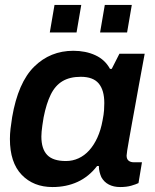

<svg xmlns="http://www.w3.org/2000/svg" viewBox="-20 -743 627 775"><path d="M192 12Q115 12 67.5 -37.5Q20 -87 20 -182Q20 -202 22.5 -223.5Q25 -245 29 -270Q53 -410 118 -474Q183 -538 276 -538Q326 -538 365 -520Q404 -502 424 -465H431L462 -526H564L540 -396Q533 -355 525.5 -315.5Q518 -276 512 -241.5Q506 -207 501 -180Q496 -153 493.5 -136Q491 -119 491 -115Q491 -101 499 -94.5Q507 -88 520 -88H553L539 -4Q529 1 510 6.5Q491 12 465 12Q439 12 419.5 2Q400 -8 389 -28Q385 -37 382 -48.5Q379 -60 379 -73H372Q339 -30 293.5 -9Q248 12 192 12ZM246 -93Q273 -93 297 -104Q321 -115 340 -136Q359 -157 373 -187.5Q387 -218 394 -257Q399 -282 400 -298Q401 -314 401 -327Q401 -379 378.5 -406Q356 -433 306 -433Q262 -433 232.5 -415.5Q203 -398 185 -361.5Q167 -325 156 -269Q153 -251 151 -237Q149 -223 148 -212Q147 -201 147 -192Q147 -142 170.5 -117.5Q194 -93 246 -93ZM181 -612 200 -723H308L289 -612ZM384 -612 403 -723H512L493 -612Z"/></svg>

Font: Archivo Variable SemiBold
Style: Italic
Weight: 600
Italic angle: -10°
Designer: Hector Gatti
Foundry: Omnibus-Type
Version: Version 2.001